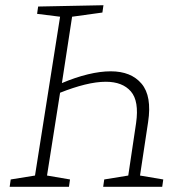

<svg xmlns="http://www.w3.org/2000/svg" viewBox="-20 -715 706 735"><path d="M248 -28 244 0H17L21 -28L114 -43L210 -651L122 -662L126 -690L376 -695L372 -667L256 -651L217 -397Q269 -419 316.5 -430.5Q364 -442 404 -442Q482 -442 522 -394.5Q562 -347 547 -248L516 -43L605 -28L601 0H375L379 -28L471 -43L501 -244Q513 -328 481 -365Q449 -402 385 -402Q349 -402 304.5 -391Q260 -380 210 -360L160 -43Z"/></svg>

Font: Bitter Light
Style: Italic
Weight: 300
Italic angle: -9°
Designer: Sol Matas, and Bitter project Authors
Foundry: Sol Matas
Version: Version 2.001